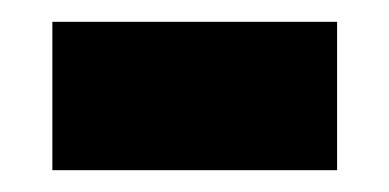

<svg xmlns="http://www.w3.org/2000/svg" viewBox="-20 -356 357 176"><path d="M28 -200V-336H289V-200Z"/></svg>

Font: Noto Sans Gujarati UI Condensed ExtraBold
Style: Regular
Weight: 800
Width: 3
Designer: Jelle Bosma - Monotype Design Team, Universal Thirst
Foundry: Monotype Imaging Inc.
Version: Version 2.106; ttfautohint (v1.8.4.7-5d5b)